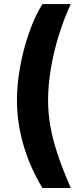

<svg xmlns="http://www.w3.org/2000/svg" viewBox="-20 -792 384 948"><path d="M63.7 -296.4Q63.7 -377.1 79.8 -464.6Q95.9 -552.1 124.3 -632.6Q152.7 -713.2 189.6 -772H329.3Q294.4 -696.3 269.3 -614.2Q244.2 -532 230.8 -450.9Q217.4 -369.8 217.4 -296.4Q217.4 -232.9 228.7 -168.6Q240 -104.2 264.6 -30.3Q289.3 43.7 329.3 136.2H189.6Q127.6 34 95.7 -76.2Q63.7 -186.3 63.7 -296.4Z"/></svg>

Font: Inter Tight
Style: Regular
Weight: 400
Designer: Rasmus Andersson
Foundry: rsms
Version: Version 3.002